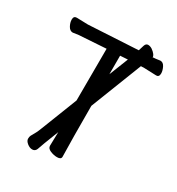

<svg xmlns="http://www.w3.org/2000/svg" viewBox="-190 -875 957 1040"><g transform="rotate(30 288.5 -354.5)"><path d="M169 48Q153 48 137 35Q121 22 121 8Q121 -4 125 -12Q145 -45 155 -72L245 -302L246 -626Q97 -617 78 -615Q55 -611 43 -610Q25 -610 14 -630Q3 -650 3 -669Q3 -691 22 -691L93 -689L401 -706Q406 -723 411.5 -740Q417 -757 431 -757Q443 -757 456 -749Q486 -728 486 -708L487 -711Q497 -711 531 -716Q549 -716 559 -695.5Q569 -675 569 -658Q569 -635 551 -635L471 -638L456 -637V-638L454 -637L329 -317Q329 -106 332 0Q332 17 307 17Q286 17 264.5 8Q243 -1 243 -18Q245 -77 245 -104Q201 8 194 31Q187 48 169 48ZM328 -514 375 -633 328 -630Z"/></g></svg>

Font: LXGW WenKai Medium
Style: Regular
Weight: 500
Designer: LXGW / Fontworks Inc.
Foundry: LXGW / Fontworks Inc.
Version: Version 1.501; October 10, 2024